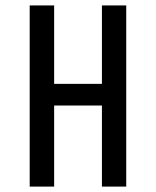

<svg xmlns="http://www.w3.org/2000/svg" viewBox="-20 -690 577 710"><path d="M446.8 0H356.9V-299.8H180.2V0H89.8V-669.9H180.2V-379.9H356.9V-669.9H446.8Z"/></svg>

Font: Unica One
Style: Bold
Weight: 400
Designer: Eduardo Rodriguez Tunni
Foundry: Eduardo Rodriguez Tunni
Version: Version 1.001